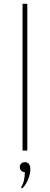

<svg xmlns="http://www.w3.org/2000/svg" viewBox="-20 -802 265 1023"><path d="M100.1 0V-781.7H125.5V0ZM85.4 87.9Q85.4 76.7 93 69.3Q100.6 62 112.8 62Q126 62 133.8 71.5Q141.6 81.1 141.6 100.1Q141.6 127 127.7 158.2Q113.8 189.5 97.7 201.7L91.8 196.3Q112.3 166 112.3 115.2Q101.1 115.2 93.3 107.4Q85.4 99.6 85.4 87.9Z"/></svg>

Font: Spartan MB Thin
Style: Regular
Weight: 100
Designer: Matt Bailey, Mirko Velimirovic
Foundry: Matt Bailey
Version: Version 1.005